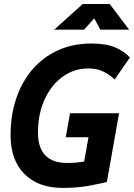

<svg xmlns="http://www.w3.org/2000/svg" viewBox="-20 -918 662 948"><path d="M290 9.8Q168.5 9.8 100.3 -59.1Q32.2 -127.9 32.2 -250.5Q32.2 -348.1 59.8 -430.7Q87.4 -513.2 139.6 -574.5Q191.9 -635.7 265.6 -669.4Q339.4 -703.1 431.2 -703.1Q504.4 -703.1 549.1 -683.8Q593.8 -664.6 621.6 -634.3L545.9 -525.4Q522.9 -548.3 491.2 -564.2Q459.5 -580.1 416.5 -580.1Q346.2 -580.1 289.8 -539.6Q233.4 -499 200.4 -427.5Q167.5 -356 167.5 -263.2Q167.5 -113.3 312.5 -113.3Q335 -113.3 356 -115.2Q377 -117.2 395.5 -120.1L417 -240.2H304.7L325.7 -358.9H567.9L507.8 -19.5Q483.9 -13.2 424.1 -1.7Q364.3 9.8 290 9.8ZM247.6 -771.5 388.7 -898.4H521.5L617.7 -771.5H475.1L445.3 -827.6L395 -771.5Z"/></svg>

Font: Cascadia Mono
Style: Bold Italic
Weight: 700
Italic angle: -10°
Monospace: yes
Designer: Aaron Bell
Foundry: Saja Typeworks
Version: Version 2404.023; ttfautohint (v1.8.4)